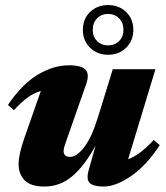

<svg xmlns="http://www.w3.org/2000/svg" viewBox="-20 -702 637 738"><path d="M320.5 -46.5 347.5 -142.5Q304.5 -64 257.5 -24.5Q210.5 15 151.5 15Q98 15 74.8 -9Q51.5 -33 51.5 -70.5Q51.5 -108 73 -169.5L137 -352.5Q110.5 -345 86.2 -327.2Q62 -309.5 33.5 -278.5L10.5 -298.5Q65 -379 125.2 -415Q185.5 -451 245.5 -451Q293.5 -451 309 -433.8Q324.5 -416.5 311.5 -379.5L240 -175.5Q232 -152.5 228.2 -141Q224.5 -129.5 224.5 -121.5Q224.5 -99 250 -99Q275 -99 304 -136.8Q333 -174.5 357 -253L413.5 -436H577.5L472.5 -90Q495.5 -98.5 519.2 -116.2Q543 -134 571 -164L594 -144Q543 -66 484.2 -25.5Q425.5 15 378 15Q338.5 15 324.8 1.2Q311 -12.5 320.5 -46.5ZM395.5 -682.5Q437.5 -682.5 465 -655.8Q492.5 -629 492.5 -587Q492.5 -546 465 -518.8Q437.5 -491.5 395.5 -491.5Q353.5 -491.5 326 -518.8Q298.5 -546 298.5 -587Q298.5 -629 326 -655.8Q353.5 -682.5 395.5 -682.5ZM395.5 -527.5Q421 -527.5 437.8 -544.2Q454.5 -561 454.5 -587Q454.5 -614.5 437.8 -631.5Q421 -648.5 395.5 -648.5Q370 -648.5 353.2 -631.5Q336.5 -614.5 336.5 -587Q336.5 -561 353.2 -544.2Q370 -527.5 395.5 -527.5Z"/></svg>

Font: Newsreader Text ExtraBold
Style: Italic
Weight: 800
Italic angle: -17°
Designer: Hugues Gentile
Foundry: Production Type
Version: Version 1.001